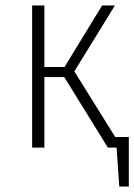

<svg xmlns="http://www.w3.org/2000/svg" viewBox="-20 -542 493 705"><path d="M403 -39H453V143H418L408 0H376L216 -259H143V0H98V-522H143V-296H217L355 -522H402L253 -280Z"/></svg>

Font: Fira Sans Condensed ExtraLight
Style: Regular
Weight: 275
Width: 3
Designer: Carrois Corporate & Edenspiekermann AG
Foundry: Carrois Corporate GbR & Edenspiekermann AG
Version: Version 4.203